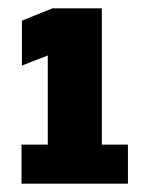

<svg xmlns="http://www.w3.org/2000/svg" viewBox="-20 -720 370 460"><path d="M31.5 -280V-373.5H94.5V-587L32.5 -563V-670.5L105.5 -700H224V-373.5H286.5V-280Z"/></svg>

Font: Trispace SemiCondensed ExtraBold
Style: Regular
Weight: 800
Width: 4
Designer: Tyler Finck
Foundry: Etcetera Type Company
Version: Version 1.210; ttfautohint (v1.8.3)